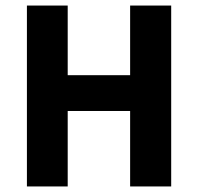

<svg xmlns="http://www.w3.org/2000/svg" viewBox="-20 -672 714 692"><path d="M77 0V-652H224V-401H449V-652H597V0H449V-272H224V0Z"/></svg>

Font: Source Sans 3
Style: Bold
Weight: 700
Designer: Paul D. Hunt
Foundry: Adobe
Version: Version 3.052;hotconv 1.1.0;makeotfexe 2.6.0